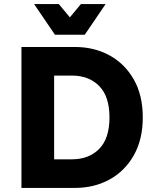

<svg xmlns="http://www.w3.org/2000/svg" viewBox="-20 -920 764 940"><path d="M85 0V-690H347Q441 -690 516 -649Q591 -608 635 -531Q679 -454 679 -345Q679 -237 635 -159.5Q591 -82 516 -41Q441 0 347 0ZM245 -140H332Q415 -140 465.5 -191Q516 -242 516 -345Q516 -448 465.5 -499Q415 -550 332 -550H245ZM497 -900 395 -750H249L147 -900H268L322 -835L376 -900Z"/></svg>

Font: Radio Canada
Style: Bold
Weight: 700
Designer: Charles Daoud, Etienne Aubert Bonn, Alexandre Saumier Demers, Jacques Le Bailly
Foundry: Radio-Canada
Version: Version 2.104; ttfautohint (v1.8.4.7-5d5b);gftools[0.9.28.de